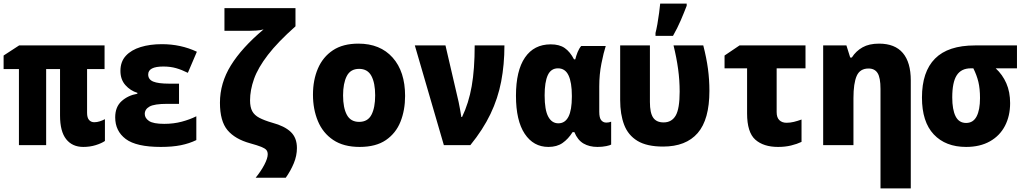

<svg xmlns="http://www.w3.org/2000/svg" viewBox="-21 -805 5671 1065"><path d="M441 10Q380 10 346 -33Q312 -76 312 -164V-422H235V0H84V-422H-1V-497L85 -553H559V-422H462V-179Q462 -152 473 -139.5Q484 -127 502 -127Q517 -127 532.5 -132Q548 -137 561 -144V-23Q542 -10 510 0Q478 10 441 10Z M871 10Q735 10 676.5 -34Q618 -78 618 -154Q618 -212 653.5 -244Q689 -276 741 -285V-290Q702 -302 674.5 -333Q647 -364 647 -412Q647 -463 677 -495.5Q707 -528 759 -544Q811 -560 877 -560Q982 -560 1071 -518L1021 -401Q987 -418 955.5 -427Q924 -436 885 -436Q801 -436 801 -392Q801 -364 829 -352.5Q857 -341 917 -341H972V-229H907Q835 -229 808.5 -214Q782 -199 782 -173Q782 -150 805.5 -134Q829 -118 890 -118Q942 -118 987 -130Q1032 -142 1068 -160V-28Q1029 -9 982 0.5Q935 10 871 10Z M1397 181Q1427 144 1445.5 108.5Q1464 73 1464 51Q1464 36 1456.5 27Q1449 18 1428 9.5Q1407 1 1367 -10Q1283 -33 1241 -83Q1199 -133 1199 -235Q1199 -344 1259.5 -442Q1320 -540 1441 -642Q1425 -637 1400.5 -635.5Q1376 -634 1358 -634H1224V-760H1618V-659Q1520 -572 1465 -500.5Q1410 -429 1388 -367Q1366 -305 1366 -248Q1366 -211 1378 -188.5Q1390 -166 1417.5 -151.5Q1445 -137 1490 -124Q1557 -106 1591.5 -73.5Q1626 -41 1626 16Q1626 59 1608.5 101Q1591 143 1564 181Z M1974 10Q1885 10 1827.5 -28.5Q1770 -67 1742.5 -133Q1715 -199 1715 -280Q1715 -361 1742.5 -425Q1770 -489 1825.5 -526Q1881 -563 1967 -563Q2088 -563 2157 -485.5Q2226 -408 2226 -273Q2226 -194 2200.5 -130Q2175 -66 2119.5 -28Q2064 10 1974 10ZM1971 -129Q2019 -129 2039.5 -168.5Q2060 -208 2060 -276Q2060 -345 2039 -384Q2018 -423 1971 -423Q1923 -423 1902.5 -383Q1882 -343 1882 -276Q1882 -207 1903 -168Q1924 -129 1971 -129Z M2441 0 2280 -553H2450L2523 -239Q2527 -220 2531 -197.5Q2535 -175 2538 -156H2542Q2579 -233 2595.5 -327Q2612 -421 2612 -553H2777Q2777 -447 2759 -353Q2741 -259 2699.5 -172.5Q2658 -86 2588 0Z M3021 10Q2938 10 2889.5 -63Q2841 -136 2841 -274Q2841 -413 2891 -486Q2941 -559 3034 -559Q3082 -559 3111.5 -538.5Q3141 -518 3163 -476H3170Q3175 -496 3183 -516Q3191 -536 3203 -550H3339Q3327 -513 3315 -452.5Q3303 -392 3303 -326V-185Q3303 -151 3314 -138Q3325 -125 3342 -125Q3357 -125 3369 -130V-3Q3363 1 3341.5 5.5Q3320 10 3293 10Q3248 10 3215.5 -9Q3183 -28 3165 -72H3155Q3131 -34 3099.5 -12Q3068 10 3021 10ZM3076 -121Q3151 -121 3151 -268V-274Q3151 -348 3132.5 -387Q3114 -426 3074 -426Q3035 -426 3017.5 -388Q3000 -350 3000 -276Q3000 -195 3020 -158Q3040 -121 3076 -121Z M3657 8Q3567 8 3515 -23.5Q3463 -55 3441 -113Q3419 -171 3419 -250V-553H3584V-239Q3584 -179 3602 -152.5Q3620 -126 3660 -126Q3705 -126 3727 -164Q3749 -202 3749 -297Q3749 -359 3740.5 -421.5Q3732 -484 3715 -553H3880Q3898 -483 3906 -423Q3914 -363 3914 -301Q3914 -142 3849 -67Q3784 8 3657 8ZM3615 -622Q3620 -641 3625.5 -671.5Q3631 -702 3635 -733.5Q3639 -765 3641 -785H3788V-773Q3773 -734 3755 -692Q3737 -650 3712 -606H3615Z M4295 10Q4214 10 4168.5 -30.5Q4123 -71 4123 -176V-426H3998V-497L4081 -553H4447V-426H4287V-183Q4287 -153 4302 -138.5Q4317 -124 4342 -124Q4362 -124 4382.5 -129Q4403 -134 4425 -142V-18Q4400 -6 4367 2Q4334 10 4295 10Z M4545 0V-553H4674L4695 -486H4704Q4727 -522 4763.5 -542.5Q4800 -563 4855 -563Q4943 -563 4987 -511Q5031 -459 5031 -359V240H4863V-312Q4863 -374 4847 -399.5Q4831 -425 4797 -425Q4749 -425 4731 -384Q4713 -343 4713 -261V0Z M5338 10Q5224 10 5158.5 -59.5Q5093 -129 5093 -264Q5093 -407 5165.5 -480Q5238 -553 5387 -553H5620V-426H5502Q5540 -391 5561 -343Q5582 -295 5582 -233Q5582 -162 5553.5 -107Q5525 -52 5470 -21Q5415 10 5338 10ZM5338 -123Q5377 -123 5396 -159Q5415 -195 5415 -261Q5415 -313 5406 -350.5Q5397 -388 5378 -426H5364Q5311 -426 5286 -387.5Q5261 -349 5261 -265Q5261 -197 5279.5 -160Q5298 -123 5338 -123Z"/></svg>

Font: Noto Sans Mono SemiCondensed Black
Style: Regular
Weight: 900
Width: 4
Designer: Monotype Design Team
Foundry: Monotype Imaging Inc.
Version: Version 2.014; ttfautohint (v1.8.4.7-5d5b)